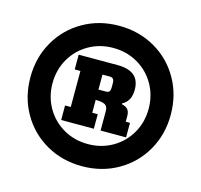

<svg xmlns="http://www.w3.org/2000/svg" viewBox="-98 -899 923 880"><g transform="rotate(15 363.0 -459.0)"><path d="M30 -459Q30 -553 73.5 -629Q117 -705 193 -748.5Q269 -792 363 -792Q457 -792 533 -748.5Q609 -705 652.5 -629Q696 -553 696 -459Q696 -365 652.5 -289Q609 -213 533 -169.5Q457 -126 363 -126Q269 -126 193 -169.5Q117 -213 73.5 -289Q30 -365 30 -459ZM591 -459Q591 -523 561 -575Q531 -627 479 -657Q427 -687 363 -687Q299 -687 247 -657Q195 -627 165 -575Q135 -523 135 -459Q135 -395 165 -343Q195 -291 247 -261Q299 -231 363 -231Q427 -231 479 -261Q531 -291 561 -343Q591 -395 591 -459ZM217 -375H244V-546H217V-616H402Q507 -616 507 -527Q507 -472 467 -452V-448Q486 -444 495.5 -433.5Q505 -423 505 -401V-375H525V-306H404V-398Q404 -421 390 -428.5Q376 -436 346 -436V-375H372V-306H217ZM382 -485Q392 -485 397 -490.5Q402 -496 402 -510V-531Q402 -556 382 -556H346V-485Z"/></g></svg>

Font: Alfa Slab One
Style: Regular
Weight: 400
Designer: JM Sole
Foundry: JM Sole
Version: Version 2.000